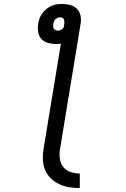

<svg xmlns="http://www.w3.org/2000/svg" viewBox="-20 -755 640 977"><path d="M386 202Q358 202 331 197.5Q304 193 280 181.5Q256 170 237.5 151.5Q219 133 209 108.5Q199 84 198 56Q197 28 202 0L290 -533Q283 -532 276.5 -531.5Q270 -531 263 -531Q243 -531 223 -537Q203 -543 190.5 -557Q178 -571 174.5 -591.5Q171 -612 174 -633Q176 -647 181 -661Q186 -675 195 -687Q204 -699 216 -709Q228 -719 242 -725Q256 -731 270 -733Q284 -735 299 -735Q319 -735 339 -729Q359 -723 372.5 -709Q386 -695 390 -674.5Q394 -654 390 -633L286 0Q281 25 284 50Q287 75 301 93.5Q315 112 338 120Q361 128 386 128ZM275 -599Q275 -599 275 -599Q275 -599 275 -599Q283 -599 291 -603.5Q299 -608 304 -615L307 -633Q308 -639 307.5 -645Q307 -651 305 -656.5Q303 -662 297.5 -664.5Q292 -667 286 -667Q280 -667 273.5 -664.5Q267 -662 262 -657Q257 -652 254.5 -645.5Q252 -639 251 -633Q250 -627 250.5 -620.5Q251 -614 254 -609Q257 -604 263 -601.5Q269 -599 275 -599Z"/></svg>

Font: Iosevka Curly Slab Extended
Style: Italic
Weight: 400
Width: 7
Italic angle: -9°
Monospace: yes
Designer: Belleve Invis
Foundry: Belleve Invis
Version: Version 11.1.0; ttfautohint (v1.8.3)